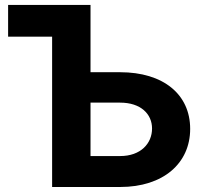

<svg xmlns="http://www.w3.org/2000/svg" viewBox="-20 -747 824 767"><path d="M188.2 -600.5V0H459.9C632.5 0 739.7 -94.8 739.7 -232.2C739.7 -370 632.5 -458.5 459.9 -458.5H341.6V-727.3H12.4V-600.5ZM459.9 -337C542.3 -337 587.4 -291.5 587.4 -233.7C587.4 -174 542.3 -123.6 459.9 -123.6H341.6V-337Z"/></svg>

Font: Inter-Hewn
Style: Bold
Weight: 700
Designer: Rasmus Andersson
Foundry: rsms
Version: Version 3.012;git-f93a4a705